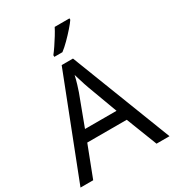

<svg xmlns="http://www.w3.org/2000/svg" viewBox="-221 -1068 1080 1192"><g transform="rotate(-30 319.5 -472.0)"><path d="M545 0 459 -221H176L91 0H0L279 -717H360L638 0ZM352 -517Q349 -525 342 -546Q335 -567 328.5 -589.5Q322 -612 318 -624Q311 -593 302 -563.5Q293 -534 287 -517L206 -301H432ZM466 -934Q454 -916 429 -887.5Q404 -859 375.5 -830.5Q347 -802 323 -784H265V-796Q280 -815 297.5 -841Q315 -867 332 -894.5Q349 -922 360 -944H466Z"/></g></svg>

Font: Noto Sans Tai Viet
Style: Regular
Weight: 400
Designer: Monotype Design Team
Foundry: Monotype Imaging Inc.
Version: Version 2.003; ttfautohint (v1.8.4.7-5d5b)